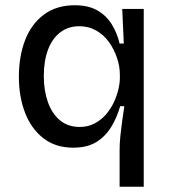

<svg xmlns="http://www.w3.org/2000/svg" viewBox="-20 -550 647 732"><path d="M436 162V22Q436 -4 439 -32.5Q442 -61 446 -90Q450 -119 454 -145H438Q427 -105 405.5 -68.5Q384 -32 349 -9.5Q314 13 259 13Q192 13 146 -22.5Q100 -58 76 -119Q52 -180 52 -257Q52 -335 75.5 -396.5Q99 -458 147 -494Q195 -530 265 -530Q316 -530 350 -511Q384 -492 405 -459Q426 -426 436 -384H452L446 -516H528V-260V162ZM284 -66Q315 -66 340 -79Q365 -92 383 -112.5Q401 -133 413 -158Q425 -183 431 -208Q437 -233 437 -253V-265Q437 -297 426 -329.5Q415 -362 395.5 -389.5Q376 -417 347 -433.5Q318 -450 282 -450Q240 -450 209.5 -426.5Q179 -403 163 -360.5Q147 -318 147 -260Q147 -205 162.5 -161Q178 -117 208.5 -91.5Q239 -66 284 -66Z"/></svg>

Font: Bricolage Grotesque 96pt ExtraBold
Style: Regular
Weight: 400
Version: Version 1.001;gftools[0.9.33.dev8+g029e19f]